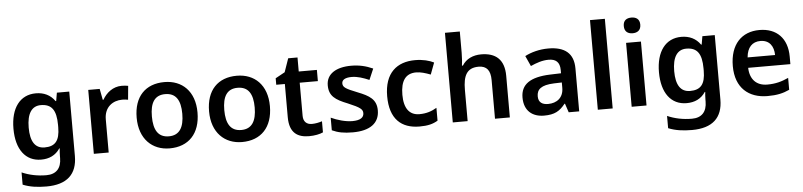

<svg xmlns="http://www.w3.org/2000/svg" viewBox="-53 -1071 6786 1622"><g transform="rotate(-5 3340.5 -260.0)"><path d="M263 -552C129 -552 49 -446 49 -270C49 -94 128 10 260 10C328 10 383 -15 420 -71H424C422 -55 420 -24 420 -4V10C420 98 375 145 293 145C217 145 146 130 85 103V207C144 231 208 240 285 240C459 240 546 159 546 4V-542H441L429 -472H424C386 -526 331 -552 263 -552ZM296 -449C387 -449 427 -397 427 -269V-250C427 -134 386 -90 298 -90C217 -90 178 -151 178 -268C178 -387 219 -449 296 -449Z M991 -552C917 -552 860 -505 828 -448H822L804 -542H707V0H833V-281C833 -386 906 -435 986 -435C1000 -435 1022 -433 1035 -430L1046 -547C1032 -550 1008 -552 991 -552Z M1610 -272C1610 -452 1503 -552 1353 -552C1193 -552 1094 -452 1094 -272C1094 -92 1202 10 1350 10C1510 10 1610 -92 1610 -272ZM1223 -272C1223 -387 1261 -450 1351 -450C1442 -450 1481 -387 1481 -272C1481 -157 1442 -92 1352 -92C1261 -92 1223 -157 1223 -272Z M2224 -272C2224 -452 2117 -552 1967 -552C1807 -552 1708 -452 1708 -272C1708 -92 1816 10 1964 10C2124 10 2224 -92 2224 -272ZM1837 -272C1837 -387 1875 -450 1965 -450C2056 -450 2095 -387 2095 -272C2095 -157 2056 -92 1966 -92C1875 -92 1837 -157 1837 -272Z M2564 -91C2522 -91 2492 -115 2492 -166V-447H2646V-542H2492V-661H2413L2373 -546L2293 -502V-447H2366V-165C2366 -28 2439 10 2532 10C2579 10 2624 1 2651 -12V-106C2626 -98 2595 -91 2564 -91Z M3129 -157C3129 -250 3070 -285 2973 -323C2875 -362 2850 -376 2850 -410C2850 -440 2879 -457 2933 -457C2983 -457 3031 -440 3081 -419L3121 -512C3061 -539 3003 -552 2937 -552C2810 -552 2726 -501 2726 -404C2726 -313 2778 -278 2882 -237C2987 -193 3005 -176 3005 -144C3005 -108 2976 -85 2907 -85C2850 -85 2780 -105 2727 -130V-23C2777 0 2827 10 2903 10C3048 10 3129 -48 3129 -157Z M3469 10C3539 10 3582 -1 3624 -26V-135C3582 -110 3537 -94 3477 -94C3393 -94 3347 -153 3347 -269C3347 -388 3390 -448 3479 -448C3517 -448 3559 -435 3601 -419L3638 -518C3601 -537 3546 -552 3479 -552C3326 -552 3218 -467 3218 -268C3218 -76 3314 10 3469 10Z M3877 -579V-760H3751V0H3877V-265C3877 -384 3908 -450 4009 -450C4078 -450 4109 -409 4109 -328V0H4235V-353C4235 -492 4162 -552 4039 -552C3971 -552 3912 -526 3878 -471H3870C3873 -491 3877 -536 3877 -579Z M4609 -552C4534 -552 4463 -533 4410 -505L4450 -417C4499 -439 4549 -457 4603 -457C4663 -457 4698 -430 4698 -361V-334L4604 -331C4437 -325 4356 -270 4356 -158C4356 -43 4428 10 4525 10C4615 10 4658 -16 4705 -75H4709L4734 0H4823V-364C4823 -492 4749 -552 4609 -552ZM4632 -254 4698 -256V-210C4698 -127 4641 -85 4567 -85C4518 -85 4485 -105 4485 -157C4485 -215 4521 -250 4632 -254Z M5107 0V-760H4981V0Z M5331 -751C5292 -751 5261 -734 5261 -685C5261 -636 5292 -618 5331 -618C5369 -618 5401 -636 5401 -685C5401 -734 5369 -751 5331 -751ZM5394 -542H5268V0H5394Z M5737 -552C5603 -552 5523 -446 5523 -270C5523 -94 5602 10 5734 10C5802 10 5857 -15 5894 -71H5898C5896 -55 5894 -24 5894 -4V10C5894 98 5849 145 5767 145C5691 145 5620 130 5559 103V207C5618 231 5682 240 5759 240C5933 240 6020 159 6020 4V-542H5915L5903 -472H5898C5860 -526 5805 -552 5737 -552ZM5770 -449C5861 -449 5901 -397 5901 -269V-250C5901 -134 5860 -90 5772 -90C5691 -90 5652 -151 5652 -268C5652 -387 5693 -449 5770 -449Z M6399 -552C6249 -552 6149 -452 6149 -267C6149 -82 6261 10 6420 10C6500 10 6552 -2 6606 -27V-128C6547 -101 6496 -87 6426 -87C6334 -87 6280 -144 6277 -242H6635V-306C6635 -461 6545 -552 6399 -552ZM6399 -459C6476 -459 6512 -405 6513 -330H6280C6287 -415 6331 -459 6399 -459Z"/></g></svg>

Font: Noto Sans Sinhala SemiBold
Style: Regular
Weight: 600
Designer: Jelle Bosma - Monotype Design Team
Foundry: Monotype Imaging Inc.
Version: Version 2.006